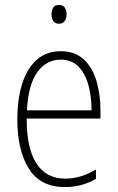

<svg xmlns="http://www.w3.org/2000/svg" viewBox="-20 -746 475 776"><path d="M226 -539Q283 -539 318.5 -506Q354 -473 370 -418.5Q386 -364 386 -300V-267H88Q87 -149 126.5 -86.5Q166 -24 244 -24Q306 -24 368 -61V-23Q340 -7 309.5 1.5Q279 10 242 10Q143 10 96.5 -64.5Q50 -139 50 -263Q50 -345 69.5 -407Q89 -469 128 -504Q167 -539 226 -539ZM226 -505Q167 -505 130.5 -454Q94 -403 89 -300H350Q350 -357 337 -403.5Q324 -450 296.5 -477.5Q269 -505 226 -505ZM218 -726Q235 -726 242 -715Q249 -704 249 -689Q249 -671 241 -660.5Q233 -650 218 -650Q203 -650 195.5 -661Q188 -672 188 -688Q188 -704 195 -715Q202 -726 218 -726Z"/></svg>

Font: Noto Sans Gujarati UI Condensed ExtraLight
Style: Regular
Weight: 200
Width: 3
Designer: Jelle Bosma - Monotype Design Team, Universal Thirst
Foundry: Monotype Imaging Inc.
Version: Version 2.106; ttfautohint (v1.8.4.7-5d5b)